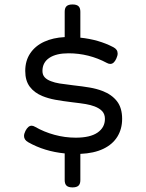

<svg xmlns="http://www.w3.org/2000/svg" viewBox="-20 -709 640 839"><path d="M331.1 -36.6V78.1Q331.1 94.7 323 102.3Q314.9 109.9 296.9 109.9Q278.8 109.9 270.8 102.3Q262.7 94.7 262.7 78.1V-38.6Q173.8 -47.4 103.5 -87.4Q85 -97.7 85 -114.7Q85 -124.5 91.3 -137.2Q103 -159.7 118.2 -159.7Q125 -159.7 133.3 -154.8Q172.4 -132.3 218 -119.9Q263.7 -107.4 311 -107.4Q374 -107.4 406.2 -129.6Q438.5 -151.9 438.5 -189.5Q438.5 -210 426.8 -222.9Q415 -235.8 393.1 -244.1Q376 -250.5 354.7 -254.2Q333.5 -257.8 295.4 -262.2Q251 -267.6 220.9 -273.2Q190.9 -278.8 165.5 -289.1Q129.9 -303.7 110.1 -330.1Q90.3 -356.4 90.3 -398.9Q90.3 -443.8 112.3 -476.3Q134.3 -508.8 173.1 -526.6Q211.9 -544.4 262.7 -546.9V-657.7Q262.7 -674.3 270.8 -681.9Q278.8 -689.5 296.9 -689.5Q314.9 -689.5 323 -681.9Q331.1 -674.3 331.1 -657.7V-544.4Q411.6 -536.1 475.1 -502.9Q494.1 -493.2 494.1 -475.1Q494.1 -465.8 488.3 -453.1Q478 -429.7 461.9 -429.7Q454.6 -429.7 446.8 -434.1Q368.2 -476.1 279.3 -476.1Q225.6 -476.1 195.6 -456.1Q165.5 -436 165.5 -398.9Q165.5 -382.3 175 -371.6Q184.6 -360.8 203.1 -354Q219.2 -347.7 240.5 -344.2Q261.7 -340.8 298.8 -336.4Q342.8 -331.5 372.3 -326.4Q401.9 -321.3 427.7 -311.5Q468.3 -295.9 491 -266.8Q513.7 -237.8 513.7 -189.5Q513.7 -145.5 492.9 -111.8Q472.2 -78.1 431.4 -58.6Q390.6 -39.1 331.1 -36.6Z"/></svg>

Font: Courier Prime Code
Style: Regular
Weight: 400
Designer: Alan Dague-Greene
Foundry: Quote-Unquote Apps
Version: Version 3.0318